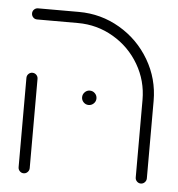

<svg xmlns="http://www.w3.org/2000/svg" viewBox="-44 -560 563 606"><g transform="rotate(5 238.0 -257.5)"><path d="M35.2 -13.7V-296.7Q35.2 -304.1 40.4 -309.3Q45.6 -314.4 52.6 -314.4Q60 -314.4 65.2 -309.3Q70.4 -304.1 70.4 -296.7V-13.7Q70.4 -6.7 65.2 -1.3Q60 4.1 52.6 4.1Q45.6 4.1 40.4 -1.1Q35.2 -6.3 35.2 -13.7ZM423.7 4.1Q416.7 4.1 411.5 -1.1Q406.3 -6.3 406.3 -13.7V-259.3Q406.3 -320 376.1 -371.5Q345.9 -423 294.4 -453.1Q243 -483.3 182.2 -483.3H52.6Q45.2 -483.3 40.2 -488.5Q35.2 -493.7 35.2 -501.1Q35.2 -508.5 40.4 -513.5Q45.6 -518.5 52.6 -518.5H182.2Q252.2 -518.5 311.9 -483.5Q371.5 -448.5 406.5 -388.9Q441.5 -329.3 441.5 -259.3V-13.7Q441.5 -6.7 436.3 -1.3Q431.1 4.1 423.7 4.1ZM215.6 -251.1Q215.6 -260.4 222.2 -267.2Q228.9 -274.1 238.1 -274.1Q247.8 -274.1 254.4 -267.4Q261.1 -260.7 261.1 -251.1Q261.1 -241.9 254.3 -235.2Q247.4 -228.5 238.1 -228.5Q228.9 -228.5 222.2 -235.2Q215.6 -241.9 215.6 -251.1Z"/></g></svg>

Font: 26F Galaxy Hebrew Light
Style: Regular
Weight: 300
Designer: C₂₉H₂₅N₃O₅
Version: Version 1.000